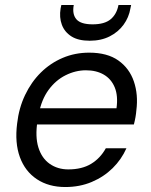

<svg xmlns="http://www.w3.org/2000/svg" viewBox="-20 -741 607 773"><path d="M243 12Q176 12 128.5 -19.5Q81 -51 60 -108.5Q39 -166 49 -244Q56 -306 81 -358.5Q106 -411 144.5 -449Q183 -487 232.5 -508Q282 -529 339 -529Q412 -529 456.5 -497.5Q501 -466 519 -413Q537 -360 529 -297Q528 -284 525.5 -269.5Q523 -255 519 -240H110L121 -305H449Q456 -355 442 -389Q428 -423 398 -440.5Q368 -458 326 -458Q284 -458 244 -438Q204 -418 175.5 -379Q147 -340 136 -282L131 -254Q121 -191 134.5 -147.5Q148 -104 180 -81.5Q212 -59 255 -59Q310 -59 347 -81.5Q384 -104 406 -144H489Q469 -99 433.5 -64Q398 -29 349.5 -8.5Q301 12 243 12ZM341 -577Q295 -577 267.5 -594.5Q240 -612 229 -641.5Q218 -671 224 -707L227 -721H277Q270 -684 287.5 -663.5Q305 -643 353 -643Q401 -643 425.5 -663.5Q450 -684 457 -721H508L505 -707Q499 -671 477.5 -641.5Q456 -612 421.5 -594.5Q387 -577 341 -577Z"/></svg>

Font: DM Sans 11pt
Style: Italic
Weight: 400
Italic angle: -10°
Version: Version 4.004;gftools[0.9.30]